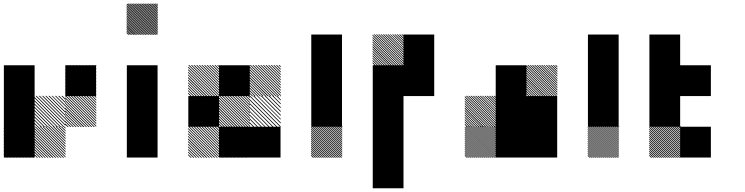

<svg xmlns="http://www.w3.org/2000/svg" viewBox="-21 -854 4041 1041"><path d="M167.5 -162.5 162.5 -167.5H167.5ZM167.5 -145 145 -167.5H150.8L167.5 -150.8ZM167.5 -127.5 127.5 -167.5H133.3L167.5 -133.3ZM167.5 -110 110 -167.5H115.8L167.5 -115.8ZM167.5 -92.5 92.5 -167.5H97.5L167.5 -97.5ZM167.5 -75 75 -167.5H80.8L167.5 -80.8ZM167.5 -57.5 57.5 -167.5H63.3L167.5 -63.3ZM167.5 -40 40 -167.5H45.8L167.5 -45.8ZM167.5 -22.5 22.5 -167.5H28.3L167.5 -28.3ZM167.5 -5 5 -167.5H10.8L167.5 -10.8ZM155.8 0.8 -0.8 -155.8V-161.7L161.7 0.8ZM138.3 0.8 -0.8 -138.3V-144.2L144.2 0.8ZM120.8 0.8 -0.8 -120.8V-126.7L126.7 0.8ZM103.3 0.8 -0.8 -103.3V-109.2L109.2 0.8ZM85.8 0.8 -0.8 -85.8V-91.7L91.7 0.8ZM68.3 0.8 -0.8 -68.3V-74.2L74.2 0.8ZM50.8 0.8 -0.8 -50.8V-56.7L56.7 0.8ZM33.3 0.8 -0.8 -33.3V-39.2L39.2 0.8ZM15.8 0.8 -0.8 -15.8V-21.7L21.7 0.8ZM167.5 -167.5H168.3L167.5 -168.3ZM333.3 -500H500V-333.3H333.3ZM334.2 -155.8 322.5 -167.5H328.3L334.2 -161.7ZM334.2 -141.7 308.3 -167.5H314.2L334.2 -147.5ZM334.2 -127.5 294.2 -167.5H300L334.2 -133.3ZM334.2 -113.3 280 -167.5H285.8L334.2 -119.2ZM334.2 -99.2 265.8 -167.5H271.7L334.2 -105ZM334.2 -85 251.7 -167.5H257.5L334.2 -90.8ZM334.2 -70.8 237.5 -167.5H243.3L334.2 -76.7ZM334.2 -56.7 223.3 -167.5H229.2L334.2 -62.5ZM334.2 -42.5 209.2 -167.5H215L334.2 -48.3ZM334.2 -28.3 195 -167.5H200.8L334.2 -34.2ZM334.2 -14.2 180.8 -167.5H186.7L334.2 -20ZM334.2 0 166.7 -167.5H172.5L334.2 -5.8ZM320.8 0.8 165.8 -154.2V-160L326.7 0.8ZM306.7 0.8 165.8 -140V-145.8L312.5 0.8ZM292.5 0.8 165.8 -125.8V-131.7L298.3 0.8ZM278.3 0.8 165.8 -111.7V-117.5L284.2 0.8ZM263.3 0.8 165.8 -96.7V-103.3L270 0.8ZM250 0.8 165.8 -83.3V-89.2L255.8 0.8ZM235.8 0.8 165.8 -69.2V-75L241.7 0.8ZM221.7 0.8 165.8 -55V-60.8L227.5 0.8ZM207.5 0.8 165.8 -40.8V-46.7L213.3 0.8ZM193.3 0.8 165.8 -26.7V-32.5L199.2 0.8ZM179.2 0.8 165.8 -12.5V-18.3L185 0.8ZM500.8 -322.5 489.2 -334.2H495L500.8 -328.3ZM500.8 -308.3 475 -334.2H480.8L500.8 -314.2ZM500.8 -294.2 460.8 -334.2H466.7L500.8 -300ZM500.8 -280 446.7 -334.2H452.5L500.8 -285.8ZM500.8 -265.8 432.5 -334.2H438.3L500.8 -271.7ZM500.8 -251.7 418.3 -334.2H424.2L500.8 -257.5ZM500.8 -237.5 404.2 -334.2H410L500.8 -243.3ZM500.8 -223.3 390 -334.2H395.8L500.8 -229.2ZM500.8 -209.2 375.8 -334.2H381.7L500.8 -215ZM500.8 -195 361.7 -334.2H367.5L500.8 -200.8ZM500.8 -180.8 347.5 -334.2H353.3L500.8 -186.7ZM500.8 -166.7 333.3 -334.2H339.2L500.8 -172.5ZM487.5 -165.8 332.5 -320.8V-326.7L493.3 -165.8ZM473.3 -165.8 332.5 -306.7V-312.5L479.2 -165.8ZM459.2 -165.8 332.5 -292.5V-298.3L465 -165.8ZM445 -165.8 332.5 -278.3V-284.2L450.8 -165.8ZM430 -165.8 332.5 -263.3V-270L436.7 -165.8ZM416.7 -165.8 332.5 -250V-255.8L422.5 -165.8ZM402.5 -165.8 332.5 -235.8V-241.7L408.3 -165.8ZM388.3 -165.8 332.5 -221.7V-227.5L394.2 -165.8ZM374.2 -165.8 332.5 -207.5V-213.3L380 -165.8ZM360 -165.8 332.5 -193.3V-199.2L365.8 -165.8ZM345.8 -165.8 332.5 -179.2V-185L351.7 -165.8ZM334.2 -329.2 329.2 -334.2H334.2ZM334.2 -311.7 311.7 -334.2H317.5L334.2 -317.5ZM334.2 -294.2 294.2 -334.2H300L334.2 -300ZM334.2 -276.7 276.7 -334.2H282.5L334.2 -282.5ZM334.2 -259.2 259.2 -334.2H264.2L334.2 -264.2ZM334.2 -241.7 241.7 -334.2H247.5L334.2 -247.5ZM334.2 -224.2 224.2 -334.2H230L334.2 -230ZM334.2 -206.7 206.7 -334.2H212.5L334.2 -212.5ZM334.2 -189.2 189.2 -334.2H195L334.2 -195ZM334.2 -171.7 171.7 -334.2H177.5L334.2 -177.5ZM322.5 -165.8 165.8 -322.5V-328.3L328.3 -165.8ZM305 -165.8 165.8 -305V-310.8L310.8 -165.8ZM287.5 -165.8 165.8 -287.5V-293.3L293.3 -165.8ZM270 -165.8 165.8 -270V-275.8L275.8 -165.8ZM252.5 -165.8 165.8 -252.5V-258.3L258.3 -165.8ZM235 -165.8 165.8 -235V-240.8L240.8 -165.8ZM217.5 -165.8 165.8 -217.5V-223.3L223.3 -165.8ZM200 -165.8 165.8 -200V-205.8L205.8 -165.8ZM182.5 -165.8 165.8 -182.5V-188.3L188.3 -165.8ZM334.2 -334.2H335L334.2 -335ZM500.8 -495.8 495.8 -500.8H500.8ZM500.8 -478.3 478.3 -500.8H484.2L500.8 -484.2ZM500.8 -460.8 460.8 -500.8H466.7L500.8 -466.7ZM500.8 -443.3 443.3 -500.8H449.2L500.8 -449.2ZM500.8 -425.8 425.8 -500.8H430.8L500.8 -430.8ZM500.8 -408.3 408.3 -500.8H414.2L500.8 -414.2ZM500.8 -390.8 390.8 -500.8H396.7L500.8 -396.7ZM500.8 -373.3 373.3 -500.8H379.2L500.8 -379.2ZM500.8 -355.8 355.8 -500.8H361.7L500.8 -361.7ZM500.8 -338.3 338.3 -500.8H344.2L500.8 -344.2ZM489.2 -332.5 332.5 -489.2V-495L495 -332.5ZM471.7 -332.5 332.5 -471.7V-477.5L477.5 -332.5ZM454.2 -332.5 332.5 -454.2V-460L460 -332.5ZM436.7 -332.5 332.5 -436.7V-442.5L442.5 -332.5ZM419.2 -332.5 332.5 -419.2V-425L425 -332.5ZM401.7 -332.5 332.5 -401.7V-407.5L407.5 -332.5ZM384.2 -332.5 332.5 -384.2V-390L390 -332.5ZM366.7 -332.5 332.5 -366.7V-372.5L372.5 -332.5ZM349.2 -332.5 332.5 -349.2V-355L355 -332.5ZM500.8 -500.8H501.7L500.8 -501.7ZM0 -166.7H166.7V0H0ZM0 -333.3H166.7V0H0ZM0 -500H166.7V-166.7H0Z M834.2 -826.7 826.7 -834.2H832.5L834.2 -832.5ZM834.2 -817.5 817.5 -834.2H823.3L834.2 -823.3ZM834.2 -808.3 808.3 -834.2H814.2L834.2 -814.2ZM834.2 -799.2 799.2 -834.2H805L834.2 -805ZM834.2 -790 790 -834.2H795.8L834.2 -795.8ZM834.2 -780.8 780.8 -834.2H786.7L834.2 -786.7ZM834.2 -771.7 771.7 -834.2H777.5L834.2 -777.5ZM834.2 -762.5 762.5 -834.2H768.3L834.2 -768.3ZM834.2 -753.3 753.3 -834.2H759.2L834.2 -759.2ZM834.2 -744.2 744.2 -834.2H750L834.2 -750ZM834.2 -735 735 -834.2H740.8L834.2 -740.8ZM834.2 -725.8 725.8 -834.2H731.7L834.2 -731.7ZM834.2 -716.7 716.7 -834.2H722.5L834.2 -722.5ZM834.2 -707.5 707.5 -834.2H713.3L834.2 -713.3ZM834.2 -698.3 698.3 -834.2H704.2L834.2 -704.2ZM834.2 -689.2 689.2 -834.2H695L834.2 -695ZM834.2 -680 680 -834.2H685.8L834.2 -685.8ZM834.2 -670.8 670.8 -834.2H676.7L834.2 -676.7ZM830 -665.8 665.8 -830 667.5 -834.2 834.2 -667.5ZM820.8 -665.8 665.8 -820.8V-826.7L826.7 -665.8ZM811.7 -665.8 665.8 -811.7V-817.5L817.5 -665.8ZM802.5 -665.8 665.8 -802.5V-808.3L808.3 -665.8ZM793.3 -665.8 665.8 -793.3V-799.2L799.2 -665.8ZM784.2 -665.8 665.8 -784.2V-790L790 -665.8ZM775 -665.8 665.8 -775V-780.8L780.8 -665.8ZM765.8 -665.8 665.8 -765.8V-771.7L771.7 -665.8ZM756.7 -665.8 665.8 -756.7V-762.5L762.5 -665.8ZM747.5 -665.8 665.8 -747.5V-753.3L753.3 -665.8ZM738.3 -665.8 665.8 -738.3V-744.2L744.2 -665.8ZM729.2 -665.8 665.8 -729.2V-735L735 -665.8ZM720 -665.8 665.8 -720V-725.8L725.8 -665.8ZM710 -665.8 665.8 -710V-716.7L716.7 -665.8ZM701.7 -665.8 665.8 -701.7V-707.5L707.5 -665.8ZM692.5 -665.8 665.8 -692.5V-698.3L698.3 -665.8ZM683.3 -665.8 665.8 -683.3V-689.2L689.2 -665.8ZM674.2 -665.8 665.8 -674.2V-680L680 -665.8ZM666.7 -166.7H833.3V0H666.7ZM666.7 -333.3H833.3V0H666.7ZM666.7 -500H833.3V-166.7H666.7Z M1333.3 -166.7H1500V0H1333.3ZM1166.7 -166.7H1333.3V0H1166.7ZM1167.5 -155.8 1155.8 -167.5H1161.7L1167.5 -161.7ZM1167.5 -141.7 1141.7 -167.5H1147.5L1167.5 -147.5ZM1167.5 -127.5 1127.5 -167.5H1133.3L1167.5 -133.3ZM1167.5 -113.3 1113.3 -167.5H1119.2L1167.5 -119.2ZM1167.5 -99.2 1099.2 -167.5H1105L1167.5 -105ZM1167.5 -85 1085 -167.5H1090.8L1167.5 -90.8ZM1167.5 -70.8 1070.8 -167.5H1076.7L1167.5 -76.7ZM1167.5 -56.7 1056.7 -167.5H1062.5L1167.5 -62.5ZM1167.5 -42.5 1042.5 -167.5H1048.3L1167.5 -48.3ZM1167.5 -28.3 1028.3 -167.5H1034.2L1167.5 -34.2ZM1167.5 -14.2 1014.2 -167.5H1020L1167.5 -20ZM1167.5 0 1000 -167.5H1005.8L1167.5 -5.8ZM1154.2 0.8 999.2 -154.2V-160L1160 0.8ZM1140 0.8 999.2 -140V-145.8L1145.8 0.8ZM1125.8 0.8 999.2 -125.8V-131.7L1131.7 0.8ZM1111.7 0.8 999.2 -111.7V-117.5L1117.5 0.8ZM1096.7 0.8 999.2 -96.7V-103.3L1103.3 0.8ZM1083.3 0.8 999.2 -83.3V-89.2L1089.2 0.8ZM1069.2 0.8 999.2 -69.2V-75L1075 0.8ZM1055 0.8 999.2 -55V-60.8L1060.8 0.8ZM1040.8 0.8 999.2 -40.8V-46.7L1046.7 0.8ZM1026.7 0.8 999.2 -26.7V-32.5L1032.5 0.8ZM1012.5 0.8 999.2 -12.5V-18.3L1018.3 0.8ZM1334.2 -163.3 1330 -167.5H1334.2ZM1334.2 -142.5 1309.2 -167.5H1315L1334.2 -148.3ZM1334.2 -121.7 1288.3 -167.5H1294.2L1334.2 -127.5ZM1334.2 -100.8 1267.5 -167.5H1273.3L1334.2 -106.7ZM1334.2 -80 1246.7 -167.5H1252.5L1334.2 -85.8ZM1334.2 -59.2 1225.8 -167.5H1231.7L1334.2 -65ZM1334.2 -38.3 1205 -167.5H1210L1334.2 -43.3ZM1334.2 -17.5 1184.2 -167.5H1190L1334.2 -23.3ZM1331.7 0.8 1165.8 -165 1169.2 -167.5 1334.2 -2.5ZM1310.8 0.8 1165.8 -144.2V-150L1316.7 0.8ZM1290 0.8 1165.8 -123.3V-129.2L1295.8 0.8ZM1269.2 0.8 1165.8 -102.5V-108.3L1275 0.8ZM1248.3 0.8 1165.8 -81.7V-86.7L1253.3 0.8ZM1227.5 0.8 1165.8 -60.8V-66.7L1233.3 0.8ZM1206.7 0.8 1165.8 -40V-45.8L1212.5 0.8ZM1185.8 0.8 1165.8 -19.2V-25L1191.7 0.8ZM1334.2 -167.5H1335.8L1334.2 -169.2ZM1167.5 -155.8 1155.8 -167.5H1161.7L1167.5 -161.7ZM1167.5 -141.7 1141.7 -167.5H1147.5L1167.5 -147.5ZM1167.5 -127.5 1127.5 -167.5H1133.3L1167.5 -133.3ZM1167.5 -113.3 1113.3 -167.5H1119.2L1167.5 -119.2ZM1167.5 -99.2 1099.2 -167.5H1105L1167.5 -105ZM1167.5 -85 1085 -167.5H1090.8L1167.5 -90.8ZM1167.5 -70.8 1070.8 -167.5H1076.7L1167.5 -76.7ZM1167.5 -56.7 1056.7 -167.5H1062.5L1167.5 -62.5ZM1167.5 -42.5 1042.5 -167.5H1048.3L1167.5 -48.3ZM1167.5 -28.3 1028.3 -167.5H1034.2L1167.5 -34.2ZM1167.5 -14.2 1014.2 -167.5H1020L1167.5 -20ZM1167.5 0 1000 -167.5H1005.8L1167.5 -5.8ZM1154.2 0.8 999.2 -154.2V-160L1160 0.8ZM1140 0.8 999.2 -140V-145.8L1145.8 0.8ZM1125.8 0.8 999.2 -125.8V-131.7L1131.7 0.8ZM1111.7 0.8 999.2 -111.7V-117.5L1117.5 0.8ZM1096.7 0.8 999.2 -96.7V-103.3L1103.3 0.8ZM1083.3 0.8 999.2 -83.3V-89.2L1089.2 0.8ZM1069.2 0.8 999.2 -69.2V-75L1075 0.8ZM1055 0.8 999.2 -55V-60.8L1060.8 0.8ZM1040.8 0.8 999.2 -40.8V-46.7L1046.7 0.8ZM1026.7 0.8 999.2 -26.7V-32.5L1032.5 0.8ZM1012.5 0.8 999.2 -12.5V-18.3L1018.3 0.8ZM1500.8 -330 1496.7 -334.2H1500.8ZM1500.8 -309.2 1475.8 -334.2H1481.7L1500.8 -315ZM1500.8 -288.3 1455 -334.2H1460.8L1500.8 -294.2ZM1500.8 -267.5 1434.2 -334.2H1440L1500.8 -273.3ZM1500.8 -246.7 1413.3 -334.2H1419.2L1500.8 -252.5ZM1500.8 -225.8 1392.5 -334.2H1398.3L1500.8 -231.7ZM1500.8 -205 1371.7 -334.2H1376.7L1500.8 -210ZM1500.8 -184.2 1350.8 -334.2H1356.7L1500.8 -190ZM1498.3 -165.8 1332.5 -331.7 1335.8 -334.2 1500.8 -169.2ZM1477.5 -165.8 1332.5 -310.8V-316.7L1483.3 -165.8ZM1456.7 -165.8 1332.5 -290V-295.8L1462.5 -165.8ZM1435.8 -165.8 1332.5 -269.2V-275L1441.7 -165.8ZM1415 -165.8 1332.5 -248.3V-253.3L1420 -165.8ZM1394.2 -165.8 1332.5 -227.5V-233.3L1400 -165.8ZM1373.3 -165.8 1332.5 -206.7V-212.5L1379.2 -165.8ZM1352.5 -165.8 1332.5 -185.8V-191.7L1358.3 -165.8ZM1500.8 -334.2H1502.5L1500.8 -335.8ZM1334.2 -322.5 1322.5 -334.2H1328.3L1334.2 -328.3ZM1334.2 -308.3 1308.3 -334.2H1314.2L1334.2 -314.2ZM1334.2 -294.2 1294.2 -334.2H1300L1334.2 -300ZM1334.2 -280 1280 -334.2H1285.8L1334.2 -285.8ZM1334.2 -265.8 1265.8 -334.2H1271.7L1334.2 -271.7ZM1334.2 -251.7 1251.7 -334.2H1257.5L1334.2 -257.5ZM1334.2 -237.5 1237.5 -334.2H1243.3L1334.2 -243.3ZM1334.2 -223.3 1223.3 -334.2H1229.2L1334.2 -229.2ZM1334.2 -209.2 1209.2 -334.2H1215L1334.2 -215ZM1334.2 -195 1195 -334.2H1200.8L1334.2 -200.8ZM1334.2 -180.8 1180.8 -334.2H1186.7L1334.2 -186.7ZM1334.2 -166.7 1166.7 -334.2H1172.5L1334.2 -172.5ZM1320.8 -165.8 1165.8 -320.8V-326.7L1326.7 -165.8ZM1306.7 -165.8 1165.8 -306.7V-312.5L1312.5 -165.8ZM1292.5 -165.8 1165.8 -292.5V-298.3L1298.3 -165.8ZM1278.3 -165.8 1165.8 -278.3V-284.2L1284.2 -165.8ZM1263.3 -165.8 1165.8 -263.3V-270L1270 -165.8ZM1250 -165.8 1165.8 -250V-255.8L1255.8 -165.8ZM1235.8 -165.8 1165.8 -235.8V-241.7L1241.7 -165.8ZM1221.7 -165.8 1165.8 -221.7V-227.5L1227.5 -165.8ZM1207.5 -165.8 1165.8 -207.5V-213.3L1213.3 -165.8ZM1193.3 -165.8 1165.8 -193.3V-199.2L1199.2 -165.8ZM1179.2 -165.8 1165.8 -179.2V-185L1185 -165.8ZM1500.8 -489.2 1489.2 -500.8H1495L1500.8 -495ZM1500.8 -475 1475 -500.8H1480.8L1500.8 -480.8ZM1500.8 -460.8 1460.8 -500.8H1466.7L1500.8 -466.7ZM1500.8 -446.7 1446.7 -500.8H1452.5L1500.8 -452.5ZM1500.8 -432.5 1432.5 -500.8H1438.3L1500.8 -438.3ZM1500.8 -418.3 1418.3 -500.8H1424.2L1500.8 -424.2ZM1500.8 -404.2 1404.2 -500.8H1410L1500.8 -410ZM1500.8 -390 1390 -500.8H1395.8L1500.8 -395.8ZM1500.8 -375.8 1375.8 -500.8H1381.7L1500.8 -381.7ZM1500.8 -361.7 1361.7 -500.8H1367.5L1500.8 -367.5ZM1500.8 -347.5 1347.5 -500.8H1353.3L1500.8 -353.3ZM1500.8 -333.3 1333.3 -500.8H1339.2L1500.8 -339.2ZM1487.5 -332.5 1332.5 -487.5V-493.3L1493.3 -332.5ZM1473.3 -332.5 1332.5 -473.3V-479.2L1479.2 -332.5ZM1459.2 -332.5 1332.5 -459.2V-465L1465 -332.5ZM1445 -332.5 1332.5 -445V-450.8L1450.8 -332.5ZM1430 -332.5 1332.5 -430V-436.7L1436.7 -332.5ZM1416.7 -332.5 1332.5 -416.7V-422.5L1422.5 -332.5ZM1402.5 -332.5 1332.5 -402.5V-408.3L1408.3 -332.5ZM1388.3 -332.5 1332.5 -388.3V-394.2L1394.2 -332.5ZM1374.2 -332.5 1332.5 -374.2V-380L1380 -332.5ZM1360 -332.5 1332.5 -360V-365.8L1365.8 -332.5ZM1345.8 -332.5 1332.5 -345.8V-351.7L1351.7 -332.5ZM1167.5 -489.2 1155.8 -500.8H1161.7L1167.5 -495ZM1167.5 -475 1141.7 -500.8H1147.5L1167.5 -480.8ZM1167.5 -460.8 1127.5 -500.8H1133.3L1167.5 -466.7ZM1167.5 -446.7 1113.3 -500.8H1119.2L1167.5 -452.5ZM1167.5 -432.5 1099.2 -500.8H1105L1167.5 -438.3ZM1167.5 -418.3 1085 -500.8H1090.8L1167.5 -424.2ZM1167.5 -404.2 1070.8 -500.8H1076.7L1167.5 -410ZM1167.5 -390 1056.7 -500.8H1062.5L1167.5 -395.8ZM1167.5 -375.8 1042.5 -500.8H1048.3L1167.5 -381.7ZM1167.5 -361.7 1028.3 -500.8H1034.2L1167.5 -367.5ZM1167.5 -347.5 1014.2 -500.8H1020L1167.5 -353.3ZM1167.5 -333.3 1000 -500.8H1005.8L1167.5 -339.2ZM1154.2 -332.5 999.2 -487.5V-493.3L1160 -332.5ZM1140 -332.5 999.2 -473.3V-479.2L1145.8 -332.5ZM1125.8 -332.5 999.2 -459.2V-465L1131.7 -332.5ZM1111.7 -332.5 999.2 -445V-450.8L1117.5 -332.5ZM1096.7 -332.5 999.2 -430V-436.7L1103.3 -332.5ZM1083.3 -332.5 999.2 -416.7V-422.5L1089.2 -332.5ZM1069.2 -332.5 999.2 -402.5V-408.3L1075 -332.5ZM1055 -332.5 999.2 -388.3V-394.2L1060.8 -332.5ZM1040.8 -332.5 999.2 -374.2V-380L1046.7 -332.5ZM1026.7 -332.5 999.2 -360V-365.8L1032.5 -332.5ZM1012.5 -332.5 999.2 -345.8V-351.7L1018.3 -332.5ZM1000 -333.3H1166.7V-166.7H1000ZM1166.7 -500H1333.3V-333.3H1166.7Z M1834.2 -165.8 1832.5 -167.5H1834.2ZM1834.2 -155 1821.7 -167.5H1827.5L1834.2 -160.8ZM1834.2 -144.2 1810.8 -167.5H1816.7L1834.2 -150ZM1834.2 -133.3 1800 -167.5H1805.8L1834.2 -139.2ZM1834.2 -122.5 1789.2 -167.5H1795L1834.2 -128.3ZM1834.2 -111.7 1778.3 -167.5H1784.2L1834.2 -117.5ZM1834.2 -100.8 1767.5 -167.5H1773.3L1834.2 -106.7ZM1834.2 -90 1756.7 -167.5H1762.5L1834.2 -95.8ZM1834.2 -79.2 1745.8 -167.5H1751.7L1834.2 -85ZM1834.2 -68.3 1735 -167.5H1740.8L1834.2 -74.2ZM1834.2 -57.5 1724.2 -167.5H1730L1834.2 -63.3ZM1834.2 -46.7 1713.3 -167.5H1719.2L1834.2 -52.5ZM1834.2 -35.8 1702.5 -167.5H1708.3L1834.2 -41.7ZM1834.2 -25 1691.7 -167.5H1697.5L1834.2 -30.8ZM1834.2 -14.2 1680.8 -167.5H1686.7L1834.2 -20ZM1834.2 -3.3 1670 -167.5H1675.8L1834.2 -9.2ZM1827.5 0.8 1665.8 -160.8V-166.7L1833.3 0.8ZM1816.7 0.8 1665.8 -150V-155.8L1822.5 0.8ZM1805.8 0.8 1665.8 -139.2V-145L1811.7 0.8ZM1795 0.8 1665.8 -128.3V-134.2L1800.8 0.8ZM1784.2 0.8 1665.8 -117.5V-123.3L1790 0.8ZM1773.3 0.8 1665.8 -106.7V-112.5L1779.2 0.8ZM1762.5 0.8 1665.8 -95.8V-101.7L1768.3 0.8ZM1751.7 0.8 1665.8 -85V-90.8L1757.5 0.8ZM1740.8 0.8 1665.8 -74.2V-80L1746.7 0.8ZM1730 0.8 1665.8 -63.3V-69.2L1735.8 0.8ZM1719.2 0.8 1665.8 -52.5V-58.3L1725 0.8ZM1708.3 0.8 1665.8 -41.7V-47.5L1714.2 0.8ZM1697.5 0.8 1665.8 -30.8V-36.7L1703.3 0.8ZM1686.7 0.8 1665.8 -20V-25.8L1692.5 0.8ZM1675.8 0.8 1665.8 -9.2V-15L1681.7 0.8ZM1834.2 -167.5H1838.3L1834.2 -171.7ZM1666.7 -333.3H1833.3V-166.7H1666.7ZM1666.7 -500H1833.3V-166.7H1666.7ZM1666.7 -666.7H1833.3V-333.3H1666.7Z M2167.5 -655 2155 -667.5H2160.8L2167.5 -660.8ZM2167.5 -642.5 2142.5 -667.5H2148.3L2167.5 -648.3ZM2167.5 -630 2130 -667.5H2135.8L2167.5 -635.8ZM2167.5 -617.5 2117.5 -667.5H2123.3L2167.5 -623.3ZM2167.5 -605 2105 -667.5H2110.8L2167.5 -610.8ZM2167.5 -592.5 2092.5 -667.5H2097.5L2167.5 -597.5ZM2167.5 -580 2080 -667.5H2085.8L2167.5 -585.8ZM2167.5 -567.5 2067.5 -667.5H2073.3L2167.5 -573.3ZM2167.5 -555 2055 -667.5H2060.8L2167.5 -560.8ZM2167.5 -542.5 2042.5 -667.5H2048.3L2167.5 -548.3ZM2167.5 -530 2030 -667.5H2035.8L2167.5 -535.8ZM2167.5 -517.5 2017.5 -667.5H2023.3L2167.5 -523.3ZM2167.5 -505 2005 -667.5H2010.8L2167.5 -510.8ZM2160.8 -499.2 1999.2 -660.8V-666.7L2166.7 -499.2ZM2148.3 -499.2 1999.2 -648.3V-654.2L2154.2 -499.2ZM2135.8 -499.2 1999.2 -635.8V-641.7L2141.7 -499.2ZM2123.3 -499.2 1999.2 -623.3V-629.2L2129.2 -499.2ZM2110.8 -499.2 1999.2 -610.8V-616.7L2116.7 -499.2ZM2097.5 -499.2 1999.2 -597.5V-604.2L2104.2 -499.2ZM2085.8 -499.2 1999.2 -585.8V-591.7L2091.7 -499.2ZM2073.3 -499.2 1999.2 -573.3V-579.2L2079.2 -499.2ZM2060.8 -499.2 1999.2 -560.8V-566.7L2066.7 -499.2ZM2048.3 -499.2 1999.2 -548.3V-554.2L2054.2 -499.2ZM2035.8 -499.2 1999.2 -535.8V-541.7L2041.7 -499.2ZM2023.3 -499.2 1999.2 -523.3V-529.2L2029.2 -499.2ZM2010.8 -499.2 1999.2 -510.8V-516.7L2016.7 -499.2ZM2000 0H2166.7V166.7H2000ZM2000 -166.7H2166.7V166.7H2000ZM2000 -333.3H2166.7V0H2000ZM2166.7 -500H2333.3V-333.3H2166.7ZM2000 -500H2333.3V-333.3H2000ZM2000 -500H2166.7V-166.7H2000ZM2166.7 -666.7H2333.3V-333.3H2166.7Z M2667.5 -165.8 2665.8 -167.5H2667.5ZM2667.5 -155 2655 -167.5H2660.8L2667.5 -160.8ZM2667.5 -144.2 2644.2 -167.5H2650L2667.5 -150ZM2667.5 -133.3 2633.3 -167.5H2639.2L2667.5 -139.2ZM2667.5 -122.5 2622.5 -167.5H2628.3L2667.5 -128.3ZM2667.5 -111.7 2611.7 -167.5H2617.5L2667.5 -117.5ZM2667.5 -100.8 2600.8 -167.5H2606.7L2667.5 -106.7ZM2667.5 -90 2590 -167.5H2595.8L2667.5 -95.8ZM2667.5 -79.2 2579.2 -167.5H2585L2667.5 -85ZM2667.5 -68.3 2568.3 -167.5H2574.2L2667.5 -74.2ZM2667.5 -57.5 2557.5 -167.5H2563.3L2667.5 -63.3ZM2667.5 -46.7 2546.7 -167.5H2552.5L2667.5 -52.5ZM2667.5 -35.8 2535.8 -167.5H2541.7L2667.5 -41.7ZM2667.5 -25 2525 -167.5H2530.8L2667.5 -30.8ZM2667.5 -14.2 2514.2 -167.5H2520L2667.5 -20ZM2667.5 -3.3 2503.3 -167.5H2509.2L2667.5 -9.2ZM2660.8 0.8 2499.2 -160.8V-166.7L2666.7 0.8ZM2650 0.8 2499.2 -150V-155.8L2655.8 0.8ZM2639.2 0.8 2499.2 -139.2V-145L2645 0.8ZM2628.3 0.8 2499.2 -128.3V-134.2L2634.2 0.8ZM2617.5 0.8 2499.2 -117.5V-123.3L2623.3 0.8ZM2606.7 0.8 2499.2 -106.7V-112.5L2612.5 0.8ZM2595.8 0.8 2499.2 -95.8V-101.7L2601.7 0.8ZM2585 0.8 2499.2 -85V-90.8L2590.8 0.8ZM2574.2 0.8 2499.2 -74.2V-80L2580 0.8ZM2563.3 0.8 2499.2 -63.3V-69.2L2569.2 0.8ZM2552.5 0.8 2499.2 -52.5V-58.3L2558.3 0.8ZM2541.7 0.8 2499.2 -41.7V-47.5L2547.5 0.8ZM2530.8 0.8 2499.2 -30.8V-36.7L2536.7 0.8ZM2520 0.8 2499.2 -20V-25.8L2525.8 0.8ZM2509.2 0.8 2499.2 -9.2V-15L2515 0.8ZM2667.5 -167.5H2671.7L2667.5 -171.7ZM2667.5 -321.7 2655 -334.2H2660.8L2667.5 -327.5ZM2667.5 -309.2 2642.5 -334.2H2648.3L2667.5 -315ZM2667.5 -296.7 2630 -334.2H2635.8L2667.5 -302.5ZM2667.5 -284.2 2617.5 -334.2H2623.3L2667.5 -290ZM2667.5 -271.7 2605 -334.2H2610.8L2667.5 -277.5ZM2667.5 -259.2 2592.5 -334.2H2597.5L2667.5 -264.2ZM2667.5 -246.7 2580 -334.2H2585.8L2667.5 -252.5ZM2667.5 -234.2 2567.5 -334.2H2573.3L2667.5 -240ZM2667.5 -221.7 2555 -334.2H2560.8L2667.5 -227.5ZM2667.5 -209.2 2542.5 -334.2H2548.3L2667.5 -215ZM2667.5 -196.7 2530 -334.2H2535.8L2667.5 -202.5ZM2667.5 -184.2 2517.5 -334.2H2523.3L2667.5 -190ZM2667.5 -171.7 2505 -334.2H2510.8L2667.5 -177.5ZM2660.8 -165.8 2499.2 -327.5V-333.3L2666.7 -165.8ZM2648.3 -165.8 2499.2 -315V-320.8L2654.2 -165.8ZM2635.8 -165.8 2499.2 -302.5V-308.3L2641.7 -165.8ZM2623.3 -165.8 2499.2 -290V-295.8L2629.2 -165.8ZM2610.8 -165.8 2499.2 -277.5V-283.3L2616.7 -165.8ZM2597.5 -165.8 2499.2 -264.2V-270.8L2604.2 -165.8ZM2585.8 -165.8 2499.2 -252.5V-258.3L2591.7 -165.8ZM2573.3 -165.8 2499.2 -240V-245.8L2579.2 -165.8ZM2560.8 -165.8 2499.2 -227.5V-233.3L2566.7 -165.8ZM2548.3 -165.8 2499.2 -215V-220.8L2554.2 -165.8ZM2535.8 -165.8 2499.2 -202.5V-208.3L2541.7 -165.8ZM2523.3 -165.8 2499.2 -190V-195.8L2529.2 -165.8ZM2510.8 -165.8 2499.2 -177.5V-183.3L2516.7 -165.8ZM3000.8 -488.3 2988.3 -500.8H2994.2L3000.8 -494.2ZM3000.8 -475.8 2975.8 -500.8H2981.7L3000.8 -481.7ZM3000.8 -463.3 2963.3 -500.8H2969.2L3000.8 -469.2ZM3000.8 -450.8 2950.8 -500.8H2956.7L3000.8 -456.7ZM3000.8 -438.3 2938.3 -500.8H2944.2L3000.8 -444.2ZM3000.8 -425.8 2925.8 -500.8H2930.8L3000.8 -430.8ZM3000.8 -413.3 2913.3 -500.8H2919.2L3000.8 -419.2ZM3000.8 -400.8 2900.8 -500.8H2906.7L3000.8 -406.7ZM3000.8 -388.3 2888.3 -500.8H2894.2L3000.8 -394.2ZM3000.8 -375.8 2875.8 -500.8H2881.7L3000.8 -381.7ZM3000.8 -363.3 2863.3 -500.8H2869.2L3000.8 -369.2ZM3000.8 -350.8 2850.8 -500.8H2856.7L3000.8 -356.7ZM3000.8 -338.3 2838.3 -500.8H2844.2L3000.8 -344.2ZM2994.2 -332.5 2832.5 -494.2V-500L3000 -332.5ZM2981.7 -332.5 2832.5 -481.7V-487.5L2987.5 -332.5ZM2969.2 -332.5 2832.5 -469.2V-475L2975 -332.5ZM2956.7 -332.5 2832.5 -456.7V-462.5L2962.5 -332.5ZM2944.2 -332.5 2832.5 -444.2V-450L2950 -332.5ZM2930.8 -332.5 2832.5 -430.8V-437.5L2937.5 -332.5ZM2919.2 -332.5 2832.5 -419.2V-425L2925 -332.5ZM2906.7 -332.5 2832.5 -406.7V-412.5L2912.5 -332.5ZM2894.2 -332.5 2832.5 -394.2V-400L2900 -332.5ZM2881.7 -332.5 2832.5 -381.7V-387.5L2887.5 -332.5ZM2869.2 -332.5 2832.5 -369.2V-375L2875 -332.5ZM2856.7 -332.5 2832.5 -356.7V-362.5L2862.5 -332.5ZM2844.2 -332.5 2832.5 -344.2V-350L2850 -332.5ZM2833.3 -166.7H3000V0H2833.3ZM2666.7 -166.7H3000V0H2666.7ZM2833.3 -333.3H3000V0H2833.3ZM2666.7 -333.3H3000V-166.7H2666.7ZM2666.7 -333.3H2833.3V0H2666.7ZM2666.7 -500H2833.3V-166.7H2666.7Z M3334.2 -165.8 3332.5 -167.5H3334.2ZM3334.2 -155 3321.7 -167.5H3327.5L3334.2 -160.8ZM3334.2 -144.2 3310.8 -167.5H3316.7L3334.2 -150ZM3334.2 -133.3 3300 -167.5H3305.8L3334.2 -139.2ZM3334.2 -122.5 3289.2 -167.5H3295L3334.2 -128.3ZM3334.2 -111.7 3278.3 -167.5H3284.2L3334.2 -117.5ZM3334.2 -100.8 3267.5 -167.5H3273.3L3334.2 -106.7ZM3334.2 -90 3256.7 -167.5H3262.5L3334.2 -95.8ZM3334.2 -79.2 3245.8 -167.5H3251.7L3334.2 -85ZM3334.2 -68.3 3235 -167.5H3240.8L3334.2 -74.2ZM3334.2 -57.5 3224.2 -167.5H3230L3334.2 -63.3ZM3334.2 -46.7 3213.3 -167.5H3219.2L3334.2 -52.5ZM3334.2 -35.8 3202.5 -167.5H3208.3L3334.2 -41.7ZM3334.2 -25 3191.7 -167.5H3197.5L3334.2 -30.8ZM3334.2 -14.2 3180.8 -167.5H3186.7L3334.2 -20ZM3334.2 -3.3 3170 -167.5H3175.8L3334.2 -9.2ZM3327.5 0.8 3165.8 -160.8V-166.7L3333.3 0.8ZM3316.7 0.8 3165.8 -150V-155.8L3322.5 0.8ZM3305.8 0.8 3165.8 -139.2V-145L3311.7 0.8ZM3295 0.8 3165.8 -128.3V-134.2L3300.8 0.8ZM3284.2 0.8 3165.8 -117.5V-123.3L3290 0.8ZM3273.3 0.8 3165.8 -106.7V-112.5L3279.2 0.8ZM3262.5 0.8 3165.8 -95.8V-101.7L3268.3 0.8ZM3251.7 0.8 3165.8 -85V-90.8L3257.5 0.8ZM3240.8 0.8 3165.8 -74.2V-80L3246.7 0.8ZM3230 0.8 3165.8 -63.3V-69.2L3235.8 0.8ZM3219.2 0.8 3165.8 -52.5V-58.3L3225 0.8ZM3208.3 0.8 3165.8 -41.7V-47.5L3214.2 0.8ZM3197.5 0.8 3165.8 -30.8V-36.7L3203.3 0.8ZM3186.7 0.8 3165.8 -20V-25.8L3192.5 0.8ZM3175.8 0.8 3165.8 -9.2V-15L3181.7 0.8ZM3334.2 -167.5H3338.3L3334.2 -171.7ZM3166.7 -333.3H3333.3V-166.7H3166.7ZM3166.7 -500H3333.3V-166.7H3166.7ZM3166.7 -666.7H3333.3V-333.3H3166.7Z M3667.5 -165.8 3665.8 -167.5H3667.5ZM3667.5 -155 3655 -167.5H3660.8L3667.5 -160.8ZM3667.5 -144.2 3644.2 -167.5H3650L3667.5 -150ZM3667.5 -133.3 3633.3 -167.5H3639.2L3667.5 -139.2ZM3667.5 -122.5 3622.5 -167.5H3628.3L3667.5 -128.3ZM3667.5 -111.7 3611.7 -167.5H3617.5L3667.5 -117.5ZM3667.5 -100.8 3600.8 -167.5H3606.7L3667.5 -106.7ZM3667.5 -90 3590 -167.5H3595.8L3667.5 -95.8ZM3667.5 -79.2 3579.2 -167.5H3585L3667.5 -85ZM3667.5 -68.3 3568.3 -167.5H3574.2L3667.5 -74.2ZM3667.5 -57.5 3557.5 -167.5H3563.3L3667.5 -63.3ZM3667.5 -46.7 3546.7 -167.5H3552.5L3667.5 -52.5ZM3667.5 -35.8 3535.8 -167.5H3541.7L3667.5 -41.7ZM3667.5 -25 3525 -167.5H3530.8L3667.5 -30.8ZM3667.5 -14.2 3514.2 -167.5H3520L3667.5 -20ZM3667.5 -3.3 3503.3 -167.5H3509.2L3667.5 -9.2ZM3660.8 0.8 3499.2 -160.8V-166.7L3666.7 0.8ZM3650 0.8 3499.2 -150V-155.8L3655.8 0.8ZM3639.2 0.8 3499.2 -139.2V-145L3645 0.8ZM3628.3 0.8 3499.2 -128.3V-134.2L3634.2 0.8ZM3617.5 0.8 3499.2 -117.5V-123.3L3623.3 0.8ZM3606.7 0.8 3499.2 -106.7V-112.5L3612.5 0.8ZM3595.8 0.8 3499.2 -95.8V-101.7L3601.7 0.8ZM3585 0.8 3499.2 -85V-90.8L3590.8 0.8ZM3574.2 0.8 3499.2 -74.2V-80L3580 0.8ZM3563.3 0.8 3499.2 -63.3V-69.2L3569.2 0.8ZM3552.5 0.8 3499.2 -52.5V-58.3L3558.3 0.8ZM3541.7 0.8 3499.2 -41.7V-47.5L3547.5 0.8ZM3530.8 0.8 3499.2 -30.8V-36.7L3536.7 0.8ZM3520 0.8 3499.2 -20V-25.8L3525.8 0.8ZM3509.2 0.8 3499.2 -9.2V-15L3515 0.8ZM3667.5 -167.5H3671.7L3667.5 -171.7ZM3666.7 -166.7H3833.3V0H3666.7ZM3500 -333.3H3666.7V-166.7H3500ZM3666.7 -500H3833.3V-333.3H3666.7ZM3500 -500H3833.3V-333.3H3500ZM3500 -500H3666.7V-166.7H3500ZM3500 -666.7H3666.7V-333.3H3500Z"/></svg>

Font: 0xA000-Pixelated
Style: Pixelated
Weight: 400
Version: Version 0.1